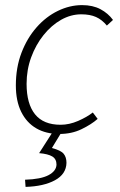

<svg xmlns="http://www.w3.org/2000/svg" viewBox="-20 -512 470 751"><path d="M212 12Q160 12 122 -10Q84 -32 63 -74.5Q42 -117 42 -178Q42 -248 64 -305.5Q86 -363 123 -405Q160 -447 206.5 -469.5Q253 -492 301 -492Q343 -492 373 -476Q403 -460 422 -434L398 -412Q379 -435 355.5 -445.5Q332 -456 298 -456Q257 -456 219 -434.5Q181 -413 150.5 -375Q120 -337 102 -288Q84 -239 84 -184Q84 -106 117 -65Q150 -24 217 -24Q251 -24 285.5 -39Q320 -54 343 -72L362 -47Q337 -25 298.5 -6.5Q260 12 212 12ZM80 219 78 191Q140 189 170 173Q200 157 201 132Q201 110 184.5 100Q168 90 133 87L190 -2H225L183 67Q218 76 229 89.5Q240 103 240 125Q239 169 195 193Q151 217 80 219Z"/></svg>

Font: Source Sans 3 Light
Style: Italic
Weight: 300
Italic angle: -11°
Designer: Paul D. Hunt
Foundry: Adobe
Version: Version 3.046;hotconv 1.0.118;makeotfexe 2.5.65603